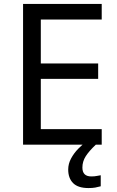

<svg xmlns="http://www.w3.org/2000/svg" viewBox="-20 -734 596 974"><path d="M496 0H97V-714H496V-635H187V-412H478V-334H187V-79H496ZM398 116Q398 161 443 161Q460 161 471.5 158.5Q483 156 491 155V211Q477 215 463 217.5Q449 220 429 220Q376 220 351 195Q326 170 326 126Q326 97 340.5 70Q355 43 376.5 21Q398 -1 418 -15L466 0Q432 32 415 58.5Q398 85 398 116Z"/></svg>

Font: Noto Sans Imperial Aramaic
Style: Regular
Weight: 400
Designer: Monotype Design Team
Foundry: Monotype Imaging Inc.
Version: Version 2.001; ttfautohint (v1.8.4.7-5d5b)